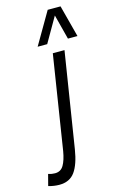

<svg xmlns="http://www.w3.org/2000/svg" viewBox="-275 -848 691 1127"><g transform="rotate(-15 70.0 -285.0)"><path d="M172 -536 80 43Q66 131 34 175.5Q2 220 -61 220Q-76 220 -93.5 217.5Q-111 215 -127 210L-109 141Q-97 145 -87.5 146.5Q-78 148 -68 148Q-33 148 -15.5 118Q2 88 11 35L101 -536ZM25 -596 138 -790H216L267 -596H209L170 -747L83 -596Z"/></g></svg>

Font: Georama SemiCondensed
Style: Italic
Weight: 400
Width: 4
Italic angle: -9°
Designer: Jean-Baptiste Levee
Foundry: Production Type
Version: Version 1.000